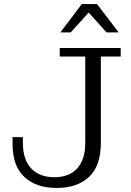

<svg xmlns="http://www.w3.org/2000/svg" viewBox="-20 -919 645 948"><path d="M278 -759 384 -899H459L566 -759H506L418 -857L329 -759ZM260 9Q158 9 100 -45.5Q42 -100 42 -207V-242H93V-213Q93 -131 134 -87.5Q175 -44 248 -44Q322 -44 361.5 -88Q401 -132 401 -213V-640H275V-682H576V-640H478V-214Q478 -100 419.5 -45.5Q361 9 260 9Z"/></svg>

Font: Montagu Slab 16pt Light
Style: Regular
Weight: 300
Designer: Florian Karsten
Foundry: Florian Karsten
Version: Version 1.000; ttfautohint (v1.8.3)